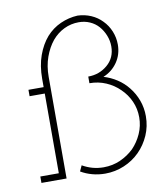

<svg xmlns="http://www.w3.org/2000/svg" viewBox="-77 -723 699 797"><g transform="rotate(-10 272.5 -325.0)"><path d="M449 -52Q477 -80 493.5 -117.5Q510 -155 510 -198Q510 -233 498.5 -264.5Q487 -296 466 -322Q447 -346 421 -363Q395 -380 365 -389Q402 -404 424.5 -436.5Q447 -469 447 -511Q447 -540 436 -567Q425 -594 405 -614Q386 -634 359.5 -645.5Q333 -657 303 -658Q265 -656 230.5 -640.5Q196 -625 170 -596Q144 -566 128.5 -523Q113 -480 113 -425V-390H49V-363H113V-27H35V0H141V-428Q141 -474 154.5 -511.5Q168 -549 190 -576Q212 -602 241 -616Q270 -630 303 -630Q328 -630 349.5 -620.5Q371 -611 386 -594Q401 -577 410 -554.5Q419 -532 419 -508Q419 -460 384.5 -430.5Q350 -401 303 -401V-373Q340 -373 372.5 -359Q405 -345 429 -321Q454 -297 468 -265.5Q482 -234 482 -198Q482 -162 467.5 -129.5Q453 -97 429 -72Q404 -48 371.5 -33.5Q339 -19 301 -19Q277 -19 255 -25Q233 -31 212 -43L201 -19Q223 -6 249 1Q275 8 303 8Q345 8 383 -8Q421 -24 449 -52Z"/></g></svg>

Font: Josefin Slab Thin Light
Style: Regular
Weight: 300
Version: Version 2.000